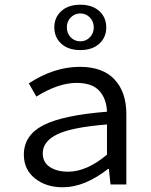

<svg xmlns="http://www.w3.org/2000/svg" viewBox="-20 -781 640 813"><path d="M246 12Q175 12 128 -25.5Q81 -63 81 -126Q81 -208 163 -250.5Q245 -293 433 -308Q431 -363 400.5 -396.5Q370 -430 304 -430Q227 -430 134 -372L102 -428Q209 -498 318 -498Q415 -498 465 -444.5Q515 -391 515 -298V0H448L441 -66H438Q338 12 246 12ZM268 -54Q347 -54 433 -126V-254Q283 -242 222 -212Q161 -182 161 -132Q161 -93 191.5 -73.5Q222 -54 268 -54ZM400.5 -596Q371 -569 320 -569Q269 -569 239.5 -596Q210 -623 210 -665Q210 -707 239.5 -734Q269 -761 320 -761Q371 -761 400.5 -734Q430 -707 430 -665Q430 -623 400.5 -596ZM279.5 -623Q296 -606 320 -606Q344 -606 360.5 -623Q377 -640 377 -665Q377 -690 360.5 -707Q344 -724 320 -724Q296 -724 279.5 -707Q263 -690 263 -665Q263 -640 279.5 -623Z"/></svg>

Font: TypoPRO Source Code Pro
Style: Regular
Weight: 400
Monospace: yes
Designer: Paul D. Hunt, Teo Tuominen
Foundry: Adobe Systems Incorporated
Version: Version 2.010;PS 1.0;hotconv 1.0.84;makeotf.lib2.5.63406